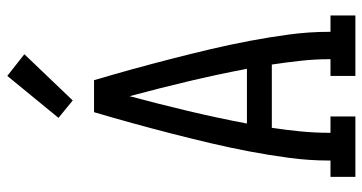

<svg xmlns="http://www.w3.org/2000/svg" viewBox="-260 -760 1019 540"><g transform="rotate(-90 250.0 -489.5)"><path d="M23 0V-70H69V-74Q69 -130 76.5 -186Q84 -242 94.5 -297.5Q105 -353 118 -408Q131 -463 145 -517.5Q159 -572 174 -626.5Q189 -681 205 -735H295Q311 -681 326 -626.5Q341 -572 355 -517.5Q369 -463 382 -408Q395 -353 405.5 -297.5Q416 -242 423.5 -186Q431 -130 431 -74V-70H477V0H307V-70H354V-74Q354 -114 349.5 -154.5Q345 -195 339 -235H161Q155 -195 151 -154.5Q147 -114 147 -74V-70H193V0ZM173 -305H327Q311 -389 291.5 -471Q272 -553 250 -635Q228 -553 208.5 -471Q189 -389 173 -305ZM238 -795 189 -835 307 -979 368 -931Z"/></g></svg>

Font: Iosevka Curly Slab
Style: Regular
Weight: 400
Monospace: yes
Designer: Belleve Invis
Foundry: Belleve Invis
Version: Version 22.1.2; ttfautohint (v1.8.4)